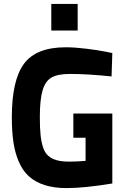

<svg xmlns="http://www.w3.org/2000/svg" viewBox="-20 -942 635 974"><path d="M352.1 -243.2V-366.2H549.8V-11.2Q406.7 12.2 317.9 12.2Q253.9 12.2 206.3 -3.2Q158.7 -18.6 127 -47.1Q95.2 -75.7 75.7 -120.8Q56.2 -166 48.1 -220.5Q40 -274.9 40 -347.2Q40 -536.1 102.1 -619.1Q164.1 -702.1 313 -702.1Q359.9 -702.1 418.9 -694.8Q478 -687.5 513.7 -680.2L549.8 -672.9L545.9 -554.2Q425.8 -566.9 335 -566.9Q273.4 -566.9 241.9 -549.1Q210.4 -531.2 196.3 -484.6Q182.1 -438 182.1 -347.2Q182.1 -292.5 185.8 -256.8Q189.5 -221.2 198.7 -193.6Q208 -166 225.3 -151.1Q242.7 -136.2 267.8 -129.2Q293 -122.1 331.1 -122.1Q349.1 -122.1 369.9 -123Q390.6 -124 402.3 -125L414.1 -126V-243.2ZM240.2 -787.1V-921.9H374V-787.1Z"/></svg>

Font: TitilliumText25L
Style: 999 wt
Weight: 900
Designer: Accademia di Belle Arti di Urbino and others
Foundry: Accademia di Belle Arti di Urbino and others.
Version: Version 25.000